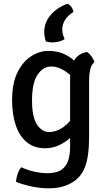

<svg xmlns="http://www.w3.org/2000/svg" viewBox="-20 -776 568 1016"><path d="M479.5 -447.5Q463 -433.5 457.2 -407.8Q451.5 -382 451.5 -353V-57Q451.5 0.5 446 40.2Q440.5 80 430 107.2Q419.5 134.5 403.5 154Q380 184 337.5 202.2Q295 220.5 238.5 220.5Q192.5 220.5 146 210.5Q99.5 200.5 65 186.5Q65.5 167.5 73 145Q80.5 122.5 92.5 109Q124 124 161.5 132.2Q199 140.5 228.5 140.5Q279.5 140.5 305.8 121.8Q332 103 341.5 71.2Q351 39.5 351 1V-369Q351 -417 371.2 -454.2Q391.5 -491.5 440.5 -501Q453 -493.5 464.5 -477.5Q476 -461.5 479.5 -447.5ZM44 -246Q44 -335 72.2 -392.5Q100.5 -450 144.5 -478.2Q188.5 -506.5 235.5 -506.5Q279 -506.5 311 -493.5Q343 -480.5 366.2 -460.5Q389.5 -440.5 406 -419.5L392 -331Q365.5 -372 327.2 -398Q289 -424 251.5 -424Q207.5 -424 178.5 -380.2Q149.5 -336.5 149.5 -245Q149.5 -156 175.8 -116.8Q202 -77.5 239 -77.5Q279 -77.5 315.8 -103.8Q352.5 -130 373 -170.5L388.5 -91Q375 -68 350 -45.2Q325 -22.5 291.2 -7Q257.5 8.5 218 8.5Q160.5 8.5 121.8 -23.5Q83 -55.5 63.5 -112.8Q44 -170 44 -246ZM223 -556.5Q219.5 -565 216.8 -579.2Q214 -593.5 214 -606.5Q214 -656 246.8 -695.2Q279.5 -734.5 336 -756Q348.5 -752 357.2 -740Q366 -728 368.5 -713Q309.5 -675 309.5 -619.5Q309.5 -607 313.2 -593.5Q317 -580 322 -569Q309.5 -560.5 292.5 -556Q275.5 -551.5 257.5 -551.5Q249 -551.5 240.2 -552.8Q231.5 -554 223 -556.5Z"/></svg>

Font: Signika
Style: Regular
Weight: 400
Designer: Anna Giedry
Foundry: Anna Giedry
Version: Version 2.001